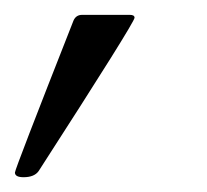

<svg xmlns="http://www.w3.org/2000/svg" viewBox="-73 -7 281 261"><path d="M-41 233.9Q-52.7 233.9 -52.7 227.5Q-52.7 223.1 26.9 21Q30.3 13.2 38.6 13.2H103.5Q109.9 13.2 109.9 17.1Q109.9 23.4 -20.5 225.6Q-26.4 233.9 -41 233.9Z"/></svg>

Font: Munson
Style: Italic
Weight: 400
Italic angle: -12°
Designer: Paul James MIller
Foundry: High-Logic / Made with FontCreator
Version: Version 2.10;May 5, 2019;FontCreator 11.5.0.2430 64-bit